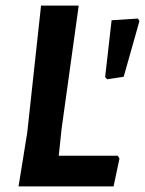

<svg xmlns="http://www.w3.org/2000/svg" viewBox="-20 -663 516 683"><path d="M399 -109 405 -99 384 0H46L77 -192L126 -643H260L199 -204L189 -109ZM471 -597 476 -588 420 -390 361 -381 354 -389 377 -591Z"/></svg>

Font: Alegreya Sans
Style: Bold Italic
Weight: 700
Italic angle: -7°
Designer: Juan Pablo del Peral
Foundry: Huerta Tipografica
Version: Version 2.007